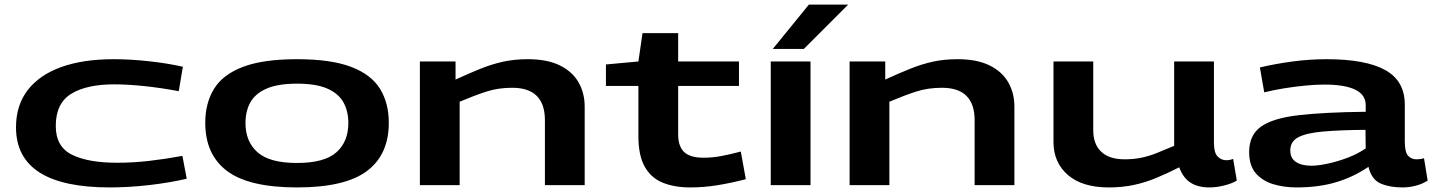

<svg xmlns="http://www.w3.org/2000/svg" viewBox="-20 -810 6274 840"><path d="M50 -253Q50 -349 101 -415.5Q152 -482 247.5 -516.5Q343 -551 477 -551Q551 -551 632.5 -542Q714 -533 780 -518L762 -411Q689 -425 614.5 -433Q540 -441 480 -441Q359 -441 291.5 -399.5Q224 -358 224 -259Q224 -168 295 -133Q366 -98 492 -98Q562 -98 632 -106Q702 -114 778 -128L797 -28Q719 -10 630.5 0Q542 10 460 10Q50 10 50 -253Z M878 -273Q878 -359 916.5 -421.5Q955 -484 1043 -517.5Q1131 -551 1280 -551Q1428 -551 1516 -517.5Q1604 -484 1642.5 -421.5Q1681 -359 1681 -273Q1681 -133 1585 -61.5Q1489 10 1280 10Q1070 10 974 -61.5Q878 -133 878 -273ZM1054 -272Q1054 -190 1107 -143.5Q1160 -97 1279 -97Q1399 -97 1451.5 -143.5Q1504 -190 1504 -272Q1504 -323 1483 -361.5Q1462 -400 1413 -422Q1364 -444 1279 -444Q1195 -444 1145.5 -422Q1096 -400 1075 -361.5Q1054 -323 1054 -272Z M1817 0V-541H1973V-462Q2032 -489 2081.5 -509Q2131 -529 2180.5 -540Q2230 -551 2289 -551Q2374 -551 2429 -524Q2484 -497 2511 -450Q2538 -403 2538 -343V0H2364V-284Q2364 -426 2221 -426Q2159 -426 2107 -409Q2055 -392 1991 -365V0Z M3000 10Q2930 10 2879 -11Q2828 -32 2800.5 -81Q2773 -130 2773 -215V-434H2631V-528L2773 -541L2791 -665H2947V-541H3213V-434H2947V-222Q2947 -170 2973 -145Q2999 -120 3058 -120Q3097 -120 3136.5 -127.5Q3176 -135 3221 -147L3243 -26Q3177 -9 3118 0.5Q3059 10 3000 10Z M3352 0V-541H3526V0ZM3361 -596 3519 -790H3691L3497 -596Z M3697 0V-541H3853V-462Q3912 -489 3961.5 -509Q4011 -529 4060.5 -540Q4110 -551 4169 -551Q4254 -551 4309 -524Q4364 -497 4391 -450Q4418 -403 4418 -343V0H4244V-284Q4244 -426 4101 -426Q4039 -426 3987 -409Q3935 -392 3871 -365V0Z M4831 10Q4715 10 4652 -44.5Q4589 -99 4589 -189V-541H4763V-240Q4763 -179 4798 -146Q4833 -113 4900 -113Q4940 -113 4973.5 -120Q5007 -127 5041 -140.5Q5075 -154 5117 -172V-541H5291V-185Q5291 -142 5307 -125.5Q5323 -109 5345 -109Q5361 -109 5375 -115L5391 -20Q5370 -7 5336 1.5Q5302 10 5271 10Q5221 10 5188.5 -11Q5156 -32 5139 -78Q5086 -51 5037.5 -31Q4989 -11 4939 -0.5Q4889 10 4831 10Z M5445 -145Q5445 -219 5497 -256Q5549 -293 5661.5 -306Q5774 -319 5955 -321V-350Q5955 -440 5773 -440Q5736 -440 5690 -435.5Q5644 -431 5597.5 -423.5Q5551 -416 5511 -406L5492 -515Q5560 -531 5635 -541Q5710 -551 5783 -551Q5955 -551 6040.5 -503.5Q6126 -456 6126 -352V-191Q6126 -145 6140 -129Q6154 -113 6177 -113Q6184 -113 6193 -114Q6202 -115 6210 -118L6226 -20Q6203 -5 6174 2.5Q6145 10 6116 10Q6060 10 6020.5 -7Q5981 -24 5967 -80Q5902 -36 5826 -13Q5750 10 5652 10Q5598 10 5551 -4Q5504 -18 5474.5 -51.5Q5445 -85 5445 -145ZM5625 -152Q5625 -118 5649.5 -101.5Q5674 -85 5718 -85Q5746 -85 5788.5 -94Q5831 -103 5876 -120Q5921 -137 5955 -161L5954 -242Q5841 -241 5768 -234.5Q5695 -228 5660 -209.5Q5625 -191 5625 -152Z"/></svg>

Font: Georama ExtraExtended SemiBold
Style: Regular
Weight: 600
Width: 8
Designer: Jean-Baptiste Levee
Foundry: Production Type
Version: Version 1.000